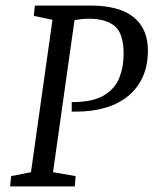

<svg xmlns="http://www.w3.org/2000/svg" viewBox="-20 -668 550 688"><path d="M16 0 20 -37 91 -51 168 -597 101 -611 105 -648H306Q406 -648 458 -607Q510 -566 510 -487Q510 -434 492 -393.5Q474 -353 440.5 -325Q407 -297 359.5 -282.5Q312 -268 253 -268H237V-302Q312 -302 352 -326Q392 -350 407.5 -389Q423 -428 423 -475Q423 -548 391 -574.5Q359 -601 297 -601Q286 -601 272 -599.5Q258 -598 247 -596L170 -51L251 -37L248 0Z"/></svg>

Font: Faustina VF Beta
Style: Italic
Weight: 400
Italic angle: -8°
Designer: Alfonso Garcia
Foundry: Omnibus-Type
Version: Version 1.006